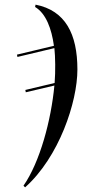

<svg xmlns="http://www.w3.org/2000/svg" viewBox="-20 -566 384 826"><path d="M81 233 88 240C234 110 313 -127 313 -267C313 -420 261 -521 133 -546L131 -536C178 -508 202 -442 212 -369L53 -331L55 -321L214 -359C218 -322 219 -259 215 -209L89 -179L91 -169L214 -198C200 -49 152 131 81 233Z"/></svg>

Font: Noto Serif Display
Style: Italic
Weight: 400
Italic angle: -12°
Designer: Monotype Design Team
Foundry: Monotype Imaging Inc.
Version: Version 2.009